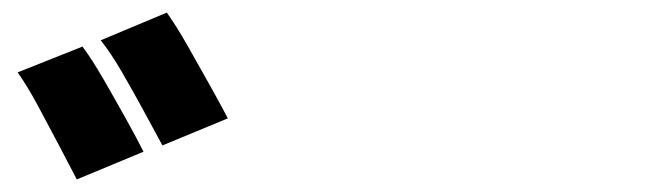

<svg xmlns="http://www.w3.org/2000/svg" viewBox="-20 -879 1040 305"><path d="M111 -805Q126 -785 144.5 -753Q163 -721 180.5 -689.5Q198 -658 208 -638L102 -594Q90 -617 73.5 -648.5Q57 -680 40 -711.5Q23 -743 8 -764ZM245 -859Q260 -838 278.5 -805.5Q297 -773 314.5 -741.5Q332 -710 342 -691L238 -648Q226 -670 209 -701.5Q192 -733 174 -764Q156 -795 140 -815Z"/></svg>

Font: Noto Sans JP Thin Black
Style: Regular
Weight: 900
Version: Version 2.004-H2;hotconv 1.0.118;makeotfexe 2.5.65603